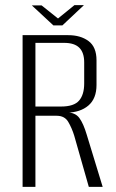

<svg xmlns="http://www.w3.org/2000/svg" viewBox="-20 -728 453 748"><path d="M68 0V-591H246Q294 -591 325 -568Q356 -545 356 -493V-397Q356 -344 324.5 -317Q293 -290 240 -289V-290Q273 -290 289 -268.5Q305 -247 318 -203L380 0H326L269 -200Q260 -229 246 -253Q232 -277 201 -277H118V0ZM118 -313H218Q268 -313 288 -336Q308 -359 308 -403V-485Q308 -523 289 -542Q270 -561 230 -561H118ZM188 -629 104 -707H142L206 -656L270 -708H307L223 -629Z"/></svg>

Font: Alumni Sans Thin Light
Style: Regular
Weight: 300
Version: Version 1.018